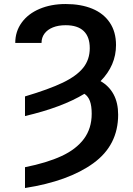

<svg xmlns="http://www.w3.org/2000/svg" viewBox="-20 -737 669 964"><path d="M430.7 -495.1Q430.7 -552.2 400.1 -581.3Q369.6 -610.4 309.6 -610.4Q272.9 -610.4 245.6 -599.4Q218.3 -588.4 203.4 -568.4Q188.5 -548.3 188.5 -521.5H56.6Q56.6 -579.1 88.9 -623.5Q121.1 -668 178.7 -692.4Q236.3 -716.8 309.6 -716.8Q386.2 -716.8 443.1 -693.4Q500 -669.9 531.2 -623.5Q562.5 -577.1 562.5 -510.7Q562.5 -408.7 484.9 -329.6Q527.3 -305.7 550.3 -263.2Q573.2 -220.7 573.2 -161.1Q573.2 -7.8 448.7 82.5Q324.2 172.9 105.5 207V102.5Q215.3 80.6 288.8 46.6Q362.3 12.7 401.4 -39.8Q440.4 -92.3 440.4 -166Q440.4 -205.1 431.6 -229.2Q422.9 -253.4 403.8 -266.1Q292.5 -198.2 105.5 -154.3V-252.9Q225.6 -288.6 295.2 -322Q364.7 -355.5 397.7 -396.7Q430.7 -438 430.7 -495.1Z"/></svg>

Font: Pretendard GOV SemiBold
Style: Regular
Weight: 600
Designer: Base glyphs from Inter by Rasmus Andersson; Hangeul glyphs from Noto Sans CJK(Source Han Sans) by Jang Soo-young and Kan
Foundry: Kil Hyung-jin
Version: Version 1.309